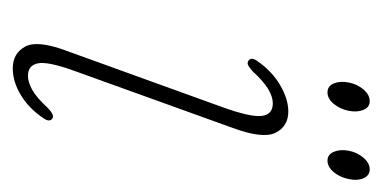

<svg xmlns="http://www.w3.org/2000/svg" viewBox="-176 -444 628 316"><g transform="rotate(90 138.0 -286.0)"><path d="M105 -18Q115 -18 127.8 -25Q140.5 -32 158 -51Q169 -61.5 174.5 -58.5Q182 -54 174.5 -43.5Q159 -20 136.8 -6.5Q114.5 7 92.5 7Q68 7 56.8 -13.2Q45.5 -33.5 64 -82.5L156.5 -338.5Q173 -384.5 170.8 -402.8Q168.5 -421 150 -421Q139.5 -421 126.8 -413.5Q114 -406 97 -387.5Q92.5 -383.5 88.5 -381Q84.5 -378.5 80.5 -380.5Q73 -385 80.5 -395.5Q97 -419.5 120 -433Q143 -446.5 163.5 -446.5Q188 -446.5 198.5 -425.5Q209 -404.5 190 -353.5L96.5 -94Q81 -51 84.2 -34.5Q87.5 -18 105 -18ZM132.1 -511Q121.6 -511 117.3 -521.5Q113 -532 115.8 -546Q118.5 -560 127.2 -570.2Q136 -580.5 146.5 -580.5Q156.6 -580.5 160.8 -570.2Q165.1 -560 162.4 -546Q159.7 -532 151.1 -521.5Q142.6 -511 132.1 -511ZM244.4 -511Q234.3 -511 229.8 -521.5Q225.4 -532 228.1 -546Q230.8 -560 239.6 -570.2Q248.3 -580.5 258.8 -580.5Q268.9 -580.5 273.4 -570.2Q277.8 -560 274.7 -546Q272 -532 263.5 -521.5Q254.9 -511 244.4 -511Z"/></g></svg>

Font: Fraunces 72pt Soft Thin
Style: Italic
Weight: 100
Italic angle: -16°
Version: Version 1.000;[0bf87f6ff]